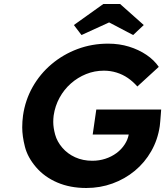

<svg xmlns="http://www.w3.org/2000/svg" viewBox="-20 -929 825 959"><path d="M411 10Q330 10 266 -17.5Q202 -45 160 -94Q118 -143 104.5 -196Q91 -249 91 -293Q91 -322 95 -352Q106 -429 143 -494.5Q180 -560 237.5 -608.5Q295 -657 367 -684Q439 -711 520 -711Q576 -711 624.5 -696Q673 -681 711.5 -655Q750 -629 773 -595L666 -497Q644 -522 618.5 -539.5Q593 -557 562.5 -566.5Q532 -576 499 -576Q452 -576 410 -559Q368 -542 334 -512Q300 -482 277.5 -441Q255 -400 248 -352Q246 -336 246 -320Q246 -291 255.5 -256.5Q265 -222 291 -191.5Q317 -161 355.5 -143.5Q394 -126 441 -126Q475 -126 506 -136Q537 -146 562 -164.5Q587 -183 603 -208Q618 -231 623 -257H443L461 -382H785Q784 -371 783 -355Q782 -339 780.5 -323.5Q779 -308 778 -299Q768 -231 735.5 -174Q703 -117 653.5 -76Q604 -35 542 -12.5Q480 10 411 10ZM387 -754 349 -804 496 -909H580L698 -804L645 -754L525 -817Z"/></svg>

Font: Lexend SemBd
Style: Italic
Weight: 600
Italic angle: -8.13011°
Designer: Bonnie Shaver-Troup, Thomas Jockin
Foundry: Lexend
Version: Version 1.007